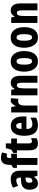

<svg xmlns="http://www.w3.org/2000/svg" viewBox="1584 -2388 815 4022"><g transform="rotate(-90 1991.0 -377.5)"><path d="M255 -560Q336 -560 381 -510.5Q426 -461 426 -363V0H320L296 -73H294Q268 -31 236.5 -10.5Q205 10 156 10Q109 10 81 -15Q53 -40 40 -80.5Q27 -121 27 -165Q27 -252 74.5 -296Q122 -340 211 -343L281 -346V-365Q281 -444 224 -444Q177 -444 108 -404L70 -512Q108 -535 155 -547.5Q202 -560 255 -560ZM247 -249Q172 -245 172 -171Q172 -106 217 -106Q245 -106 263 -132Q281 -158 281 -201V-251Z M781 -430H692V0H547V-430H485V-507L547 -549V-562Q547 -669 582.5 -717Q618 -765 695 -765Q726 -765 751 -759.5Q776 -754 809 -741L780 -633Q766 -638 753.5 -640.5Q741 -643 728 -643Q709 -643 700.5 -627Q692 -611 692 -573V-550H781Z M1040 -116Q1054 -116 1070.5 -120.5Q1087 -125 1106 -133V-18Q1081 -4 1054 3Q1027 10 995 10Q920 10 886.5 -35Q853 -80 853 -172V-430H798V-507L865 -545L899 -663H998V-550H1099V-430H998V-175Q998 -116 1040 -116Z M1362 -559Q1458 -559 1510 -493Q1562 -427 1562 -310V-231H1300Q1300 -167 1324.5 -136.5Q1349 -106 1399 -106Q1435 -106 1467 -116Q1499 -126 1536 -148V-29Q1501 -9 1462 0.5Q1423 10 1378 10Q1262 10 1209.5 -64.5Q1157 -139 1157 -272Q1157 -410 1209 -484.5Q1261 -559 1362 -559ZM1366 -446Q1337 -446 1319 -420.5Q1301 -395 1300 -334H1427Q1427 -390 1411 -418Q1395 -446 1366 -446Z M1899 -560Q1909 -560 1919.5 -558.5Q1930 -557 1944 -553L1931 -398Q1912 -405 1883 -405Q1836 -405 1813.5 -371.5Q1791 -338 1791 -278V0H1646V-550H1757L1778 -461H1785Q1800 -497 1829.5 -528.5Q1859 -560 1899 -560Z M2266 -560Q2337 -560 2375.5 -508.5Q2414 -457 2414 -361V0H2269V-316Q2269 -373 2258.5 -402Q2248 -431 2217 -431Q2178 -431 2164 -392.5Q2150 -354 2150 -258V0H2005V-550H2119L2135 -481H2143Q2181 -560 2266 -560Z M2932 -276Q2932 -221 2920.5 -169.5Q2909 -118 2884 -77.5Q2859 -37 2817.5 -13.5Q2776 10 2715 10Q2641 10 2593.5 -30Q2546 -70 2523 -135.5Q2500 -201 2500 -276Q2500 -358 2522.5 -422Q2545 -486 2592.5 -523Q2640 -560 2717 -560Q2815 -560 2873.5 -486.5Q2932 -413 2932 -276ZM2647 -275Q2647 -112 2717 -112Q2754 -112 2769.5 -153Q2785 -194 2785 -276Q2785 -358 2769.5 -398Q2754 -438 2717 -438Q2680 -438 2663.5 -398Q2647 -358 2647 -275Z M3433 -276Q3433 -221 3421.5 -169.5Q3410 -118 3385 -77.5Q3360 -37 3318.5 -13.5Q3277 10 3216 10Q3142 10 3094.5 -30Q3047 -70 3024 -135.5Q3001 -201 3001 -276Q3001 -358 3023.5 -422Q3046 -486 3093.5 -523Q3141 -560 3218 -560Q3316 -560 3374.5 -486.5Q3433 -413 3433 -276ZM3148 -275Q3148 -112 3218 -112Q3255 -112 3270.5 -153Q3286 -194 3286 -276Q3286 -358 3270.5 -398Q3255 -438 3218 -438Q3181 -438 3164.5 -398Q3148 -358 3148 -275Z M3782 -560Q3853 -560 3891.5 -508.5Q3930 -457 3930 -361V0H3785V-316Q3785 -373 3774.5 -402Q3764 -431 3733 -431Q3694 -431 3680 -392.5Q3666 -354 3666 -258V0H3521V-550H3635L3651 -481H3659Q3697 -560 3782 -560Z"/></g></svg>

Font: Noto Sans Hebrew ExtraCondensed ExtraBold
Style: Regular
Weight: 800
Width: 2
Designer: Monotype Design Team
Foundry: Monotype Imaging Inc.
Version: Version 2.004; ttfautohint (v1.8.4.7-5d5b)